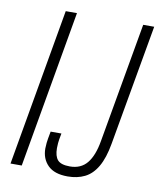

<svg xmlns="http://www.w3.org/2000/svg" viewBox="-80 -750 686 825"><g transform="rotate(10 263.0 -337.0)"><path d="M20 0 140 -686H189L69 0ZM271 12Q213 12 184.5 -16.5Q156 -45 156 -90Q156 -100 157.5 -114.5Q159 -129 166 -165H213Q207 -135 206 -122Q205 -109 205 -100Q205 -65 219.5 -48.5Q234 -32 273 -32Q321 -32 348 -65Q375 -98 386 -163L478 -686H526L433 -159Q422 -96 400 -58Q378 -20 345.5 -4Q313 12 271 12Z"/></g></svg>

Font: Archivo ExtraCondensed Thin
Style: Italic
Weight: 250
Width: 2
Italic angle: -10°
Designer: Hector Gatti
Foundry: Omnibus-Type
Version: Version 2.001